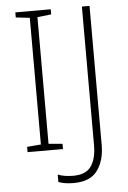

<svg xmlns="http://www.w3.org/2000/svg" viewBox="-59 -757 653 977"><g transform="rotate(-5 267.0 -268.5)"><path d="M238 0H57V-27L128 -33V-680L57 -688V-714H238V-688L167 -680V-33L238 -27ZM278 177Q251 177 232 173.5Q213 170 200 165V127Q214 133 234.5 136.5Q255 140 278 140Q343 140 370 101.5Q397 63 397 -5V-714H436V-4Q436 76 399 126.5Q362 177 278 177Z"/></g></svg>

Font: Noto Sans Bengali ExtraLight
Style: Regular
Weight: 200
Designer: Jelle Bosma - Monotype Design Team
Foundry: Monotype Imaging Inc.
Version: Version 2.003; ttfautohint (v1.8.4.7-5d5b)